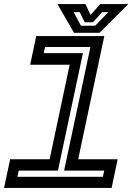

<svg xmlns="http://www.w3.org/2000/svg" viewBox="-47 -928 658 948"><path d="M-27 0 3 -141.5H198L297 -608.5H102L132 -750H468L339 -141.5H534L504 0ZM39 -55H461L467.5 -85.5H269.5L399.5 -696H175.5L169 -665.5H362.5L239 -85.5H45.5ZM318.5 -766 236.5 -908H375L400 -854L448 -908H586.5L444.5 -766ZM352.5 -801H423L488 -868H458L411.5 -818H371.5L346.5 -868H316.5Z"/></svg>

Font: Tourney Expanded SemiBold
Style: Italic
Weight: 600
Width: 7
Italic angle: -12°
Designer: Tyler Finck
Foundry: Etcetera Type Co
Version: Version 1.010; ttfautohint (v1.8.3)